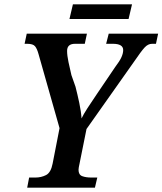

<svg xmlns="http://www.w3.org/2000/svg" viewBox="-20 -870 753 890"><path d="M106 0H420L431 -47H404Q378 -47 361 -53.5Q344 -60 344 -83Q344 -91 349 -113L381 -272L602 -585Q634 -632 650 -649.5Q666 -667 685 -667H703L713 -714H484L472 -667H503Q551 -667 551 -638Q551 -623 543 -605Q535 -587 513 -558L429 -434Q403 -396 385 -368Q367 -340 358 -321Q356 -353 347.5 -393Q339 -433 330 -468L311 -522Q304 -551 297.5 -582Q291 -613 291 -634Q291 -667 328 -667H373L383 -714H104L94 -667H106Q133 -667 142.5 -655.5Q152 -644 159 -618L256 -276L224 -112Q216 -70 193.5 -58.5Q171 -47 144 -47H115ZM302 -782 318 -850H592L576 -782Z"/></svg>

Font: Noto Serif SemiCondensed Semi
Style: Italic
Weight: 600
Width: 4
Italic angle: -12°
Designer: Monotype Design Team
Foundry: Monotype Imaging Inc.
Version: Version 1.901